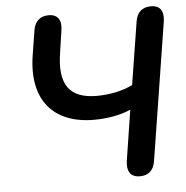

<svg xmlns="http://www.w3.org/2000/svg" viewBox="-52 -763 795 822"><g transform="rotate(-5 345.5 -352.5)"><path d="M517 8C553 8 576 -12 582 -51L676 -644C682 -687 667 -713 626 -713C590 -713 566 -693 560 -654L517 -384C471 -361 414 -351 363 -351C246 -351 200 -412 222 -550L236 -644C243 -687 226 -713 187 -713C151 -713 127 -693 121 -654L104 -548C74 -357 168 -250 343 -250C400 -250 460 -261 500 -280L466 -62C460 -18 476 8 517 8Z"/></g></svg>

Font: SN Pro Semibold
Style: Italic
Weight: 600
Italic angle: -9°
Designer: Tobias Whetton
Foundry: Supernotes
Version: Version 1.001;Glyphs 3.2 (3249)